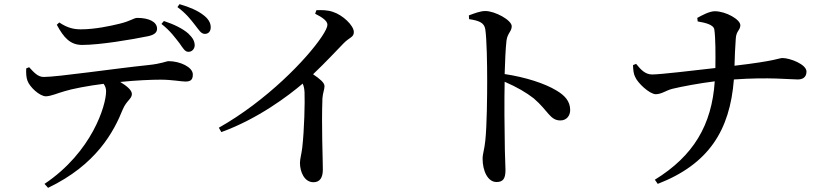

<svg xmlns="http://www.w3.org/2000/svg" viewBox="-20 -829 3970 923"><path d="M843 -621C860 -597 869 -580 885 -580C902 -579 915 -593 916 -610C916 -631 907 -647 885 -668C859 -691 817 -712 768 -728L756 -714C800 -680 823 -646 843 -621ZM918 -708C937 -684 946 -667 964 -666C984 -666 993 -680 993 -698C993 -719 982 -739 956 -758C931 -777 895 -794 843 -809L833 -795C875 -764 897 -735 918 -708ZM692 -655C724 -662 735 -674 735 -691C735 -724 696 -743 640 -743C623 -743 609 -728 555 -715C510 -704 436 -688 369 -688C336 -688 305 -694 265 -721L253 -710C287 -647 318 -613 375 -613C461 -613 614 -639 692 -655ZM211 74C443 -37 527 -195 571 -305C589 -346 614 -354 614 -377C614 -396 589 -416 558 -435C635 -443 707 -446 753 -446C806 -446 851 -437 871 -437C896 -437 907 -445 907 -471C907 -507 844 -535 791 -535C778 -535 760 -523 691 -516C535 -500 258 -459 190 -459C162 -459 143 -481 120 -506L106 -500C105 -478 106 -457 112 -441C123 -410 171 -366 201 -366C227 -367 259 -382 292 -391C323 -401 404 -417 478 -426C487 -414 490 -402 490 -390C490 -322 422 -98 194 55Z M1495 -763C1531 -745 1554 -728 1554 -710C1554 -699 1545 -680 1527 -653C1455 -545 1262 -345 1032 -215L1044 -194C1221 -258 1368 -370 1435 -427C1441 -414 1443 -402 1444 -385C1446 -340 1443 -205 1433 -119C1429 -86 1422 -65 1422 -46C1422 -3 1443 47 1487 47C1517 47 1532 26 1532 -14C1532 -69 1525 -217 1530 -356C1532 -383 1540 -399 1540 -415C1540 -432 1516 -451 1485 -472C1546 -530 1596 -584 1632 -621C1660 -650 1681 -649 1681 -675C1681 -706 1628 -757 1580 -772C1554 -781 1526 -781 1501 -780Z M2234 -755 2235 -737C2281 -730 2308 -721 2313 -688C2320 -641 2322 -523 2322 -441C2322 -374 2321 -227 2313 -153C2309 -111 2300 -90 2300 -66C2300 -9 2324 46 2367 46C2399 46 2410 29 2410 -12C2410 -27 2408 -59 2407 -108C2405 -203 2404 -348 2406 -436C2466 -410 2510 -384 2546 -356C2616 -296 2624 -250 2674 -250C2704 -250 2721 -273 2721 -300C2721 -343 2694 -371 2655 -394C2599 -428 2506 -458 2406 -473C2408 -531 2410 -593 2415 -635C2420 -670 2440 -678 2440 -703C2440 -732 2360 -776 2313 -776C2289 -776 2261 -765 2234 -755Z M3023 -516C3024 -492 3026 -473 3033 -460C3045 -430 3103 -376 3133 -376C3162 -377 3181 -394 3212 -402C3257 -413 3343 -429 3416 -438C3402 -227 3313 -79 3128 35L3142 55C3387 -40 3489 -202 3508 -447C3677 -459 3777 -447 3815 -447C3838 -447 3857 -457 3857 -485C3857 -520 3777 -550 3742 -550C3723 -550 3716 -537 3511 -513C3512 -555 3514 -602 3517 -642C3519 -682 3539 -683 3539 -708C3539 -735 3470 -775 3416 -775C3390 -775 3352 -754 3332 -743L3334 -726C3367 -720 3410 -712 3414 -687C3420 -647 3420 -567 3419 -502C3313 -490 3155 -471 3115 -471C3081 -471 3060 -495 3038 -522Z"/></svg>

Font: Noto Serif CJK KR SemiBold
Style: Regular
Weight: 600
Designer: Ryoko NISHIZUKA 西塚涼子 (kana & ideographs); Frank Grießhammer (Latin, Greek & Cyrillic); Wenlong ZHANG 张文龙 (bopomofo); San
Foundry: Adobe
Version: Version 2.001;hotconv 1.1.0;makeotfexe 2.6.0